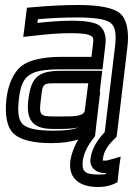

<svg xmlns="http://www.w3.org/2000/svg" viewBox="-20 -539 533 770"><path d="M374 211C395 211 418 207 436 199L451 192L453 176L459 123L464 89L430 99C415 103 408 105 406 105C389 105 391 107 393 97C396 70 410 46 440 17L447 10L449 0L490 -342C499 -408 490 -459 463 -484C437 -508 377 -519 293 -519C239 -519 178 -516 111 -510L88 -508L85 -485L77 -419L73 -391L102 -394C164 -402 218 -406 266 -406C310 -406 334 -402 345 -395C354 -390 356 -384 353 -363L347 -311H227C155 -311 99 -299 67 -275C35 -250 13 -202 6 -144C-2 -78 8 -26 37 -1C64 23 117 35 186 35C228 35 265 30 294 20C277 49 266 79 262 106C253 182 305 211 374 211ZM144 -141C152 -208 148 -205 220 -205H334L320 -96C317 -70 267 -72 214 -72H196C139 -72 136 -78 144 -141ZM94 -141C84 -64 106 -22 190 -22H208C231 -22 264 -21 294 -28C275 -19 243 -15 192 -15C128 -15 92 -23 72 -40C55 -56 49 -86 56 -144C62 -194 74 -221 95 -236C116 -253 155 -261 221 -261H366H391L394 -286L403 -363C407 -395 397 -425 375 -439C356 -450 320 -456 272 -456C230 -456 182 -453 130 -447L132 -462C189 -467 241 -469 287 -469C366 -469 409 -461 426 -445C443 -430 448 -400 440 -342L400 -9C368 24 347 62 343 97C338 131 364 155 399 155C401 155 403 155 406 155L405 159C398 160 390 161 380 161C323 161 307 152 312 106C316 77 329 48 356 14L361 7L362 0L367 -46L382 -171H380L387 -230L390 -255H365H226C136 -255 105 -232 94 -141Z"/></svg>

Font: Gamestation Display Outline
Style: Italic
Weight: 400
Designer: Jonas Hecksher
Foundry: Jonas Hecksher, Playtypeª, e-types AS
Version: Version 1.003